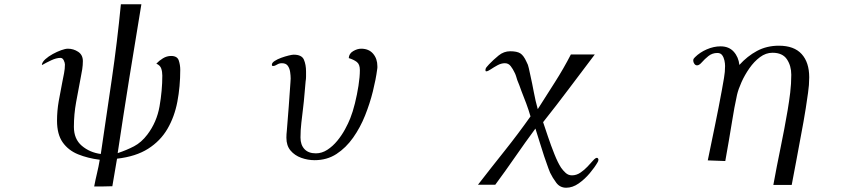

<svg xmlns="http://www.w3.org/2000/svg" viewBox="-20 -754 4040 899"><path d="M824 -427Q824 -349 810.5 -278Q797 -207 764 -150.5Q731 -94 673.5 -57.5Q616 -21 528 -11Q523 21 517 53.5Q511 86 506 118Q484 119 463 119Q442 119 421 119Q427 87 434.5 56Q442 25 447 -6Q391 -13 345.5 -31.5Q300 -50 273.5 -87.5Q247 -125 247 -189Q247 -235 255 -280.5Q263 -326 272 -371Q276 -391 280 -411.5Q284 -432 284 -452Q284 -460 278.5 -471.5Q273 -483 263 -483Q244 -483 219.5 -471.5Q195 -460 178 -450L176 -451Q178 -464 192.5 -477Q207 -490 227 -501Q247 -512 266.5 -519Q286 -526 298 -526Q324 -526 346 -511.5Q368 -497 368 -468Q368 -449 365 -429.5Q362 -410 358 -391Q347 -333 336.5 -276Q326 -219 326 -160Q326 -103 363 -71.5Q400 -40 452 -33Q478 -209 503.5 -383.5Q529 -558 546 -734H642Q613 -560 585 -385.5Q557 -211 531 -37Q573 -51 607.5 -69Q642 -87 670 -124Q714 -182 727 -256Q740 -330 740 -400Q740 -418 735 -433Q730 -448 712 -456Q725 -470 743 -481Q761 -492 781 -492Q810 -492 817 -471Q824 -450 824 -427Z M1747 -444Q1747 -440 1747 -436.5Q1747 -433 1746 -429Q1740 -383 1726 -326.5Q1712 -270 1689.5 -213.5Q1667 -157 1633.5 -109.5Q1600 -62 1555.5 -33Q1511 -4 1453 -4Q1421 -4 1390.5 -15Q1360 -26 1340.5 -49Q1321 -72 1321 -109Q1321 -117 1321.5 -125.5Q1322 -134 1323 -142Q1328 -199 1332 -255.5Q1336 -312 1340 -369Q1340 -374 1340.5 -378Q1341 -382 1341 -386Q1341 -400 1338.5 -417Q1336 -434 1327.5 -446Q1319 -458 1300 -458Q1287 -458 1277 -451.5Q1267 -445 1258 -445Q1253 -445 1253 -451Q1253 -460 1266 -468.5Q1279 -477 1297 -483.5Q1315 -490 1331.5 -494Q1348 -498 1355 -498Q1393 -498 1403 -474.5Q1413 -451 1413 -419Q1413 -408 1413 -396Q1413 -384 1411 -373Q1408 -342 1405.5 -310.5Q1403 -279 1399 -247Q1395 -213 1391 -179Q1387 -145 1387 -110Q1387 -76 1405.5 -56Q1424 -36 1459 -36Q1487 -36 1512.5 -52.5Q1538 -69 1559 -94.5Q1580 -120 1595.5 -148.5Q1611 -177 1620 -200Q1632 -230 1642 -270.5Q1652 -311 1658.5 -352.5Q1665 -394 1665 -426Q1665 -453 1650.5 -464Q1636 -475 1613 -482Q1614 -503 1633.5 -514.5Q1653 -526 1671 -526Q1707 -526 1727 -502.5Q1747 -479 1747 -444Z M2782 -7Q2782 -3 2781 0Q2780 3 2778 6Q2765 29 2741.5 57Q2718 85 2689.5 105Q2661 125 2631 125Q2602 125 2584.5 101.5Q2567 78 2556 55Q2548 36 2541.5 16.5Q2535 -3 2528 -22Q2518 -54 2507.5 -86.5Q2497 -119 2487 -152Q2439 -87 2393 -20.5Q2347 46 2299 111H2218Q2280 31 2343 -48Q2406 -127 2464 -209Q2455 -240 2444 -269.5Q2433 -299 2421 -329Q2417 -342 2412 -354Q2407 -366 2402 -379Q2399 -389 2396 -398.5Q2393 -408 2388 -417Q2382 -430 2371.5 -444Q2361 -458 2344 -458Q2327 -458 2309.5 -448.5Q2292 -439 2278 -429.5Q2264 -420 2257 -420Q2253 -420 2253 -425Q2253 -434 2259 -440.5Q2265 -447 2270 -453Q2290 -474 2314.5 -494Q2339 -514 2369 -514Q2401 -514 2416.5 -504Q2432 -494 2445 -465Q2453 -451 2456 -435Q2459 -419 2463 -403Q2472 -363 2479.5 -322.5Q2487 -282 2498 -243Q2538 -306 2578.5 -369.5Q2619 -433 2653 -499H2765Q2705 -420 2645 -340Q2585 -260 2523 -182Q2532 -155 2546 -113.5Q2560 -72 2576 -32Q2592 8 2607 31Q2616 44 2628.5 55.5Q2641 67 2658 67Q2679 67 2697.5 54.5Q2716 42 2731 26Q2746 10 2757 -2.5Q2768 -15 2775 -15Q2778 -15 2780 -12Q2782 -9 2782 -7Z M3769 -392Q3769 -356 3763.5 -319.5Q3758 -283 3753 -248Q3743 -185 3731 -123Q3719 -61 3708 1Q3703 29 3697.5 56.5Q3692 84 3687 112H3601Q3617 24 3635 -63Q3653 -150 3668 -238Q3675 -279 3680 -320.5Q3685 -362 3685 -404Q3685 -446 3664.5 -476.5Q3644 -507 3597 -507Q3566 -507 3538.5 -486.5Q3511 -466 3489 -434.5Q3467 -403 3452 -369.5Q3437 -336 3431 -310Q3424 -279 3418.5 -248.5Q3413 -218 3408 -187Q3401 -141 3392.5 -94Q3384 -47 3376 0L3294 -3Q3311 -86 3328 -168Q3345 -250 3360 -332Q3365 -361 3370 -389Q3375 -417 3375 -445Q3375 -457 3372 -471Q3369 -485 3361.5 -495.5Q3354 -506 3339 -506Q3315 -506 3297 -491.5Q3279 -477 3266.5 -462.5Q3254 -448 3244 -448Q3236 -448 3231 -455.5Q3226 -463 3226 -470Q3226 -476 3228 -479Q3230 -482 3234 -486Q3257 -509 3289.5 -523Q3322 -537 3354 -537Q3393 -537 3415.5 -512Q3438 -487 3442 -450Q3479 -491 3524.5 -515.5Q3570 -540 3627 -540Q3698 -540 3733.5 -501Q3769 -462 3769 -392Z"/></svg>

Font: Kaisei Decol
Style: Regular
Weight: 400
Designer: Font-Kai, 金井和夫
Foundry: KAZUO KANAI
Version: Version 5.003